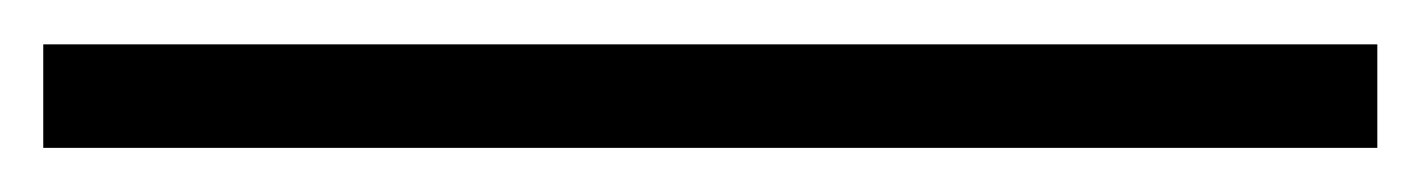

<svg xmlns="http://www.w3.org/2000/svg" viewBox="-22 -776 644 87"><path d="M-2.4 -709V-755.9H602.1V-709Z"/></svg>

Font: Liberation Mono
Style: Bold
Weight: 700
Monospace: yes
Designer: Steve Matteson
Foundry: Ascender Corporation
Version: Version 2.1.5